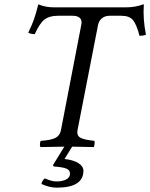

<svg xmlns="http://www.w3.org/2000/svg" viewBox="-20 -679 696 889"><path d="M225.1 85.9 277.8 0Q249 0 167 2Q164.1 -4.9 165 -14.4Q166 -23.9 168.9 -26.9Q216.3 -29.8 237.1 -40.8Q257.8 -51.8 262.2 -76.2L356.9 -566.9Q360.4 -585.9 349.6 -595.9Q338.9 -606 316.9 -606H248Q208 -606 185.3 -587.9Q162.6 -569.8 141.1 -521Q121.6 -521 110.8 -527.8Q128.9 -564.9 137.9 -591.3Q147 -617.7 157.2 -658.2H159.2Q192.4 -645 229 -645H563Q607.9 -645 644 -659.2L646 -657.2Q641.1 -592.3 655.8 -518.1Q643.6 -513.2 626 -513.2Q612.3 -565.9 595.7 -585.9Q579.1 -606 542 -606H487.8Q466.3 -606 452.1 -594.5Q438 -583 434.1 -564L338.9 -76.2Q334.5 -52.7 350.8 -42.2Q367.2 -31.7 417 -26.9Q418.9 -22.9 417.7 -12Q416.5 -1 414.1 2Q345.7 0 314 0L278.8 57.1Q319.3 61.5 342.8 76.2Q366.2 90.8 366.2 111.8Q366.2 189.9 242.2 189.9Q210 189.9 171.9 172.9Q174.3 158.2 187 147Q203.1 153.3 209 155.3Q214.8 157.2 223.6 159.2Q232.4 161.1 242.2 161.1Q268.6 161.1 286.4 151.9Q304.2 142.6 304.2 125Q304.2 108.4 287.1 101.6Q270 94.7 229 91.8Z"/></svg>

Font: Common Serif
Style: Italic
Weight: 400
Italic angle: -12°
Designer: Philipp H. Poll, Khaled Hosny
Foundry: Stefan Peev, Context Ltd.
Version: Version 1.026